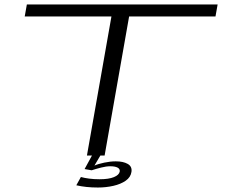

<svg xmlns="http://www.w3.org/2000/svg" viewBox="-20 -695 1020 858"><path d="M368.5 0 478 -621.5H90.5L100 -675H952.5L943 -621.5H557L447.5 0ZM417.5 143Q390.5 143 366.8 140.5Q343 138 321 133L341.5 96Q357.5 100.5 378.5 103.2Q399.5 106 425 106Q466 106 489 96.5Q512 87 515 72Q517 60 505.5 54Q494 48 473.5 48Q454.5 48 432 53.8Q409.5 59.5 389.5 66L358 60.5L391 0H428.5L402 45Q418.5 37.5 445.8 31.8Q473 26 497.5 26Q530.5 26 550.8 37.5Q571 49 567.5 73Q564 97 541.8 112.5Q519.5 128 486.5 135.5Q453.5 143 417.5 143Z"/></svg>

Font: Anybody UltraExpanded Light
Style: Italic
Weight: 300
Width: 9
Italic angle: -10°
Designer: Tyler Finck
Foundry: Etcetera Type Company
Version: Version 1.010; ttfautohint (v1.8.3) -l 8 -r 50 -G 200 -x 14 